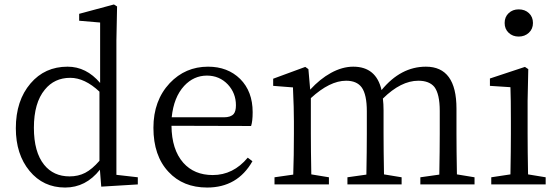

<svg xmlns="http://www.w3.org/2000/svg" viewBox="-20 -827 2507 861"><path d="M272 14Q174 14 112.5 -60.5Q51 -135 51 -252Q51 -376 117 -453Q181 -528 283 -528Q367 -528 429 -455V-726L335 -734V-765L491 -807L505 -798L502 -645V-43L598 -32V0L434 10L428 -66Q365 14 272 14ZM292 -36Q331 -36 362 -52Q393 -68 426 -106V-416Q360 -478 295 -478Q224 -478 181 -425Q132 -366 132 -254Q132 -145 178 -88Q220 -36 292 -36Z M909 14Q801 14 736 -56Q668 -128 668 -254Q668 -376 741 -454Q811 -528 913 -528Q1001 -528 1057 -473Q1113 -417 1113 -324Q1113 -283 1106 -262L749 -263Q750 -156 802 -97Q851 -42 934 -42Q1026 -42 1091 -120L1112 -104Q1045 14 909 14ZM750 -301H984Q1015 -301 1028 -316Q1038 -328 1038 -355Q1038 -409 1002 -448Q964 -488 908 -488Q849 -488 806 -442Q759 -391 750 -301Z M1211 0V-32L1295 -44Q1298 -128 1298 -228V-283Q1298 -343 1294 -427Q1294 -432 1294 -435L1205 -442V-474L1349 -527L1363 -517L1371 -425Q1415 -473 1464 -500Q1515 -528 1564 -528Q1667 -528 1691 -423Q1777 -528 1890 -528Q2027 -528 2027 -340V-228Q2027 -155 2029 -45L2108 -32V0H1865V-32L1950 -44Q1952 -156 1952 -228V-330Q1952 -405 1928 -437Q1905 -465 1856 -465Q1778 -465 1697 -385Q1700 -361 1700 -332V-228Q1700 -155 1702 -45L1781 -32V0H1538V-32L1623 -44Q1625 -154 1625 -228V-328Q1625 -403 1602 -435Q1580 -465 1532 -465Q1459 -465 1374 -387V-228Q1374 -155 1376 -45L1455 -32V0Z M2183 0V-32L2269 -45Q2271 -155 2271 -228V-284Q2271 -386 2269 -436L2177 -442V-475L2334 -527L2349 -517L2346 -375V-228Q2346 -155 2348 -45L2427 -32V0ZM2306 -785Q2334 -785 2352 -768Q2370 -751 2370 -724Q2370 -697 2351.5 -680Q2333 -663 2306 -663Q2279 -663 2261 -680Q2243 -697 2243 -724Q2243 -751 2261 -768Q2279 -785 2306 -785Z"/></svg>

Font: GenRyuMin TW R
Style: Regular
Weight: 400
Version: Version 1.501;PS 1;hotconv 16.6.51;makeotf.lib2.5.65220